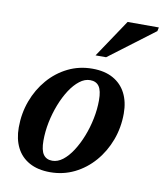

<svg xmlns="http://www.w3.org/2000/svg" viewBox="-79 -745 704 823"><g transform="rotate(10 273.0 -334.0)"><path d="M297 -456.5Q350.5 -456.5 387.2 -436Q424 -415.5 443 -378.2Q462 -341 462 -290.5Q462 -229.5 441.8 -175Q421.5 -120.5 385 -78.2Q348.5 -36 299.8 -12Q251 12 194 12Q140.5 12 103.5 -8.5Q66.5 -29 47.8 -66.2Q29 -103.5 29 -154Q29 -215 49.2 -269.8Q69.5 -324.5 105.8 -366.5Q142 -408.5 190.8 -432.5Q239.5 -456.5 297 -456.5ZM195 -38Q218.5 -38 240.8 -55.2Q263 -72.5 282.2 -102.2Q301.5 -132 316.2 -169.5Q331 -207 339.2 -247.8Q347.5 -288.5 347.5 -328Q347.5 -369.5 334.8 -388Q322 -406.5 295.5 -406.5Q272 -406.5 249.8 -389.2Q227.5 -372 208.2 -342.5Q189 -313 174.2 -275.2Q159.5 -237.5 151.2 -196.8Q143 -156 143 -116.5Q143 -75 156 -56.5Q169 -38 195 -38ZM299.5 -515 410 -680H546L542.5 -663.5L345.5 -515Z"/></g></svg>

Font: Newsreader 16pt 16pt SemiBold
Style: Italic
Weight: 600
Italic angle: -17°
Version: Version 1.003